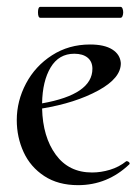

<svg xmlns="http://www.w3.org/2000/svg" viewBox="-20 -529 410 561"><path d="M351 -58Q354 -58 357 -55Q360 -52 358 -49Q294 12 208 12Q150 12 109.5 -14.5Q69 -41 49 -84.5Q29 -128 29 -178Q29 -234 56 -285Q83 -336 132 -367.5Q181 -399 243 -399Q285 -399 308 -384.5Q331 -370 333 -345Q334 -301 267 -264.5Q200 -228 103 -212Q105 -129 143 -77Q181 -25 249 -25Q275 -25 301.5 -33Q328 -41 349 -58ZM103 -227Q250 -253 250 -328Q250 -349 236 -360.5Q222 -372 197 -372Q152 -372 128 -332Q104 -292 103 -227ZM91 -493Q91 -509 98 -509H332Q336 -509 338 -504Q340 -499 340 -493Q340 -487 338 -482Q336 -477 332 -477H98Q91 -477 91 -493Z"/></svg>

Font: Cormorant Upright Medium
Style: Regular
Weight: 500
Designer: Christian Thalmann (Catharsis Fonts)
Foundry: Catharsis Fonts
Version: Version 3.302